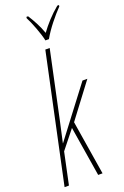

<svg xmlns="http://www.w3.org/2000/svg" viewBox="-181 -1021 694 1074"><g transform="rotate(-20 166.0 -484.0)"><path d="M185 -808H206C234 -859 286 -922 323 -960L324 -968H314C269 -931 229 -886 201 -847C186 -891 160 -937 140 -968H130L129 -960C146 -929 177 -849 185 -808ZM5 0H31L71 -189L157 -297L205 0H231L179 -323L332 -526H303L81 -234H80C90 -277 98 -314 108 -361L193 -760H167Z"/></g></svg>

Font: Noto Sans ExtraCondensed Thin
Style: Italic
Weight: 100
Width: 2
Italic angle: -12°
Designer: Monotype Design Team
Foundry: Monotype Imaging Inc.
Version: Version 2.013